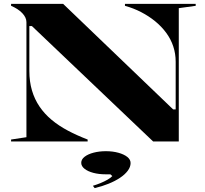

<svg xmlns="http://www.w3.org/2000/svg" viewBox="-20 -728 1057 988"><path d="M37 0V-10L116 -22V-614Q116 -638 94.5 -660.5Q73 -683 37 -698V-708H305L871 -165H884V-410Q884 -452 871.5 -489.5Q859 -527 835 -559.5Q811 -592 778.5 -618.5Q746 -645 706.5 -665.5Q667 -686 623 -698V-708H987V-698L900 -686V0H768L144 -594H131V-363Q131 -308 144.5 -262.5Q158 -217 183.5 -179.5Q209 -142 245.5 -111.5Q282 -81 329 -56Q376 -31 431 -10V0ZM467 240 458 228Q478 222 497.5 214Q517 206 533.5 196.5Q550 187 558 178L548 169H524Q489 169 460.5 161.5Q432 154 415 140.5Q398 127 398 110Q398 92 415.5 78.5Q433 65 462 57.5Q491 50 525 50Q560 50 589 58Q618 66 635 79.5Q652 93 652 111Q652 131 637.5 150.5Q623 170 597.5 187Q572 204 538.5 217.5Q505 231 467 240Z"/></svg>

Font: Kalnia SemiExpanded Medium
Style: Regular
Weight: 500
Width: 6
Designer: Frida Medrano
Foundry: Frida Medrano
Version: Version 1.105